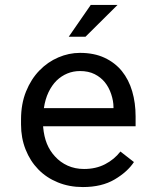

<svg xmlns="http://www.w3.org/2000/svg" viewBox="-20 -754 640 784"><path d="M318.4 9.8Q395.5 9.8 448 -21.2Q500.5 -52.2 526.9 -92.3L471.7 -135.3Q446.8 -103 409.2 -83.5Q371.6 -64 323.2 -64Q286.6 -64 256.3 -77.6Q226.1 -91.3 204.6 -115.2Q183.6 -137.7 171.6 -167Q159.7 -196.3 156.2 -234.9V-238.3H533.7V-278.8Q533.7 -334 519.8 -381.3Q505.9 -428.7 477.5 -463.9Q449.2 -498.5 406.5 -518.3Q363.8 -538.1 306.6 -538.1Q261.2 -538.1 218 -519.5Q174.8 -501 141.1 -466.3Q106.9 -431.2 86.4 -380.6Q65.9 -330.1 65.9 -266.1V-245.6Q65.9 -190.4 84.5 -143.6Q103 -96.7 136.2 -62.5Q169.4 -28.3 216.1 -9.3Q262.7 9.8 318.4 9.8ZM306.6 -463.9Q341.3 -463.9 366.5 -451.2Q391.6 -438.5 408.2 -418Q424.8 -397.5 434.1 -369.4Q443.4 -341.3 443.4 -316.9V-312.5H159.2Q164.6 -349.1 178 -377.2Q191.4 -405.3 210.9 -424.8Q230.5 -443.8 254.9 -453.9Q279.3 -463.9 306.6 -463.9ZM350.6 -733.9 260.7 -604H329.1L460 -733.9Z"/></svg>

Font: Roboto Mono
Style: Regular
Weight: 400
Monospace: yes
Designer: Google
Version: Version 3.000